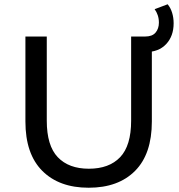

<svg xmlns="http://www.w3.org/2000/svg" viewBox="-20 -871 838 899"><path d="M395 8Q257 8 178 -71Q99 -150 99 -302V-700H199V-306Q199 -189 250.5 -135Q302 -81 396 -81Q491 -81 542.5 -135Q594 -189 594 -306V-700H691V-302Q691 -150 612.5 -71Q534 8 395 8ZM642 -627V-700H660Q693 -700 708.5 -718.5Q724 -737 724 -765Q724 -784 718.5 -800Q713 -816 704 -828L765 -851Q779 -834 786 -811Q793 -788 793 -762Q793 -702 758 -664.5Q723 -627 660 -627Z"/></svg>

Font: Montserrat Thin Medium
Style: Regular
Weight: 500
Version: Version 9.000